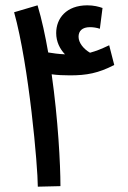

<svg xmlns="http://www.w3.org/2000/svg" viewBox="-20 -699 481 721"><path d="M207 0C207 -81 198 -252 174 -420C196 -417 218 -416 243 -416C305 -416 349 -424 409 -455L390 -529C358 -514 343 -508 318 -501C294 -515 275 -538 275 -561C275 -582 288 -597 318 -597C330 -597 343 -595 355 -591L365 -669C351 -674 332 -679 308 -679C229 -679 191 -630 191 -575C191 -542 205 -515 224 -495C200 -496 179 -499 161 -502C150 -565 137 -626 121 -679L33 -653C89 -452 122 -73 122 2Z"/></svg>

Font: Noto Sans Arabic ExtCond Med
Style: Regular
Weight: 500
Width: 2
Designer: Monotype Design Team, Nadine Chahine, Nizar Qandah and Khaled Hosny
Foundry: Monotype Imaging Inc.
Version: Version 2.012